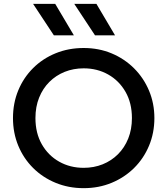

<svg xmlns="http://www.w3.org/2000/svg" viewBox="-20 -965 872 1000"><path d="M415.8 15Q336.9 15 269.7 -12.8Q202.4 -40.5 152.6 -90Q102.8 -139.5 75.2 -206Q47.6 -272.5 47.6 -350Q47.6 -428 75.2 -494.5Q102.8 -561 152.6 -610.5Q202.4 -660 269.7 -687.5Q336.9 -715 415.8 -715Q494.4 -715 561.4 -687Q628.4 -659 678.4 -609Q728.4 -559 756.2 -492.8Q784.1 -426.5 784.1 -350Q784.1 -272.5 756.2 -206Q728.4 -139.5 678.4 -90Q628.4 -40.5 561.4 -12.8Q494.4 15 415.8 15ZM415.8 -90.9Q468.9 -90.9 514.6 -109.2Q560.3 -127.6 594.5 -161.7Q628.7 -195.8 647.9 -243.6Q667.1 -291.4 667.1 -350Q667.1 -428.4 633.7 -486.6Q600.4 -544.9 543.4 -577Q486.5 -609.1 415.8 -609.1Q362.8 -609.1 317 -590.8Q271.3 -572.4 237.1 -538.3Q202.9 -504.2 183.8 -456.6Q164.6 -408.9 164.6 -350Q164.6 -271.6 197.9 -213.4Q231.2 -155.1 288.2 -123Q345.1 -90.9 415.8 -90.9ZM579.2 -780.9H474.9L366.8 -944.8H482.2ZM364.8 -780.9H260.6L152.4 -944.8H267.6Z"/></svg>

Font: Geologica-Sharp
Style: Regular
Weight: 100
Designer: Sindre Bremnes, Frode Helland
Foundry: Monokrom Skriftforlag AS
Version: Version 1.010;gftools[0.9.28]